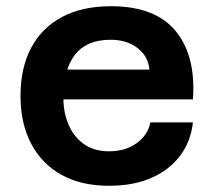

<svg xmlns="http://www.w3.org/2000/svg" viewBox="-20 -586 690 618"><path d="M331 12Q242 12 178.5 -23Q115 -58 80.5 -123Q46 -188 46 -277Q46 -368 80.5 -432.5Q115 -497 180 -531.5Q245 -566 337 -566Q480 -566 545.5 -486Q611 -406 601 -266H156V-362H461Q457 -405 422.5 -431.5Q388 -458 336 -458Q259 -458 221.5 -410Q184 -362 184 -271Q184 -223 201 -184Q218 -145 250.5 -122Q283 -99 331 -99Q383 -99 419.5 -125Q456 -151 464 -192H601Q590 -98 518 -43Q446 12 331 12Z"/></svg>

Font: Azeret Mono Thin SemiBold
Style: Regular
Weight: 600
Version: Version 1.002